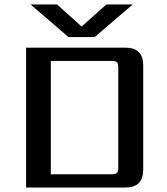

<svg xmlns="http://www.w3.org/2000/svg" viewBox="-20 -834 742 854"><path d="M401 -669H285L116 -814H234L343 -716L453 -814H570ZM506 -90V-532Q506 -552 500 -557.5Q494 -563 475 -563H206V-59H475Q494 -59 500 -64.5Q506 -70 506 -90ZM96 -622H538Q617 -622 617 -543V-79Q617 0 538 0H96Z"/></svg>

Font: Sarpanch Medium
Style: Regular
Weight: 500
Designer: Manushi Parikh (Devanagari and Latin), Jyotish Sonowal (Devanagari)
Foundry: Indian Type Foundry
Version: Version 2.004;PS 1.0;hotconv 1.0.78;makeotf.lib2.5.61930; tt